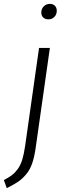

<svg xmlns="http://www.w3.org/2000/svg" viewBox="-80 -771 324 994"><path d="M170.9 -670.9Q153.8 -670.9 143.8 -680.4Q133.8 -689.9 133.8 -706.1Q133.8 -725.6 146.7 -738.3Q159.7 -751 178.2 -751Q194.3 -751 204.1 -741.2Q213.9 -731.4 213.9 -715.8Q213.9 -695.8 201.4 -683.3Q189 -670.9 170.9 -670.9ZM-44.9 203.1 -60.1 161.1Q-34.2 147.9 -18.6 136Q-2.9 124 11.5 104.7Q25.9 85.4 34.7 57.1Q43.5 28.8 49.8 -13.2L122.1 -522.9H178.2L105 -7.8Q98.1 42 86.4 75.4Q74.7 108.9 54.4 132.6Q34.2 156.2 12.9 170.4Q-8.3 184.6 -44.9 203.1Z"/></svg>

Font: Fira Sans Compressed Light
Style: Italic
Weight: 300
Width: 3
Italic angle: -8°
Designer: Carrois Corporate & Edenspiekermann AG
Foundry: Carrois Corporate GbR & Edenspiekermann AG
Version: Version 4.203;PS 004.203;hotconv 1.0.88;makeotf.lib2.5.64775